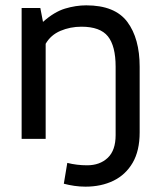

<svg xmlns="http://www.w3.org/2000/svg" viewBox="-20 -520 599 719"><path d="M503 -24Q503 44.5 476.8 89.5Q450.5 134.5 404.8 156.8Q359 179 300 179Q279 179 258.5 176Q238 173 219 168L232 90Q268 99 306 99Q354 99 383.5 71Q413 43 413 -14V-270Q413 -348 384 -384Q355 -420 285 -420Q243 -420 206.5 -404.5Q170 -389 151 -356V0H61V-490H131L141 -438Q183 -475.5 223.5 -487.8Q264 -500 303 -500Q410.5 -500 456.8 -438Q503 -376 503 -270Z"/></svg>

Font: Cabin Resolve
Style: Regular-Resolve
Weight: 400
Designer: Pablo Impallari
Foundry: Pablo Impallari. http://www.impallari.com Igino Marini. http://www.ikern.com
Version: Version 3.001